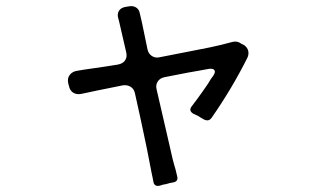

<svg xmlns="http://www.w3.org/2000/svg" viewBox="-20 -582 1040 630"><path d="M483 13Q482 8 481 2Q480 -4 478 -12L462 -94Q457 -118 451.5 -144Q446 -170 440 -198L423 -275Q420 -290 409 -297Q398 -304 383 -302L294 -284Q280 -281 268.5 -278.5Q257 -276 247 -274Q231 -271 220 -278Q209 -285 206 -301L204 -308Q200 -325 209 -336.5Q218 -348 235 -350Q245 -352 256 -353.5Q267 -355 280 -357Q300 -360 321.5 -363Q343 -366 366 -370Q383 -373 390.5 -384Q398 -395 394 -411L370 -515Q369 -517 369 -518.5Q369 -520 368 -522Q364 -536 370 -546Q376 -556 390 -559L402 -561Q416 -564 426.5 -557.5Q437 -551 439 -537L446 -507Q454 -468 464 -420Q467 -406 478 -398.5Q489 -391 503 -394L595 -412Q632 -419 668.5 -426.5Q705 -434 741 -444Q758 -449 771 -439L781 -434Q792 -426 794.5 -415Q797 -404 792 -393Q741 -291 674 -195Q668 -187 660 -187Q655 -187 647 -191Q643 -193 639.5 -195.5Q636 -198 631 -201L614 -209Q598 -219 609 -233L627 -257Q644 -280 663 -308Q670 -321 680 -334Q688 -346 683.5 -352Q679 -358 665 -356Q649 -353 632.5 -350Q616 -347 598 -344L521 -329Q505 -326 497.5 -314.5Q490 -303 494 -288L536 -106Q541 -82 546 -62Q551 -42 556 -26L561 -5Q567 14 546 17Q538 18 525 22Q519 23 514.5 24Q510 25 505 27Q486 32 483 13Z"/></svg>

Font: Higure Gothic Medium
Style: Regular
Weight: 500
Designer: Yoshimichi Ohira
Foundry: Positype
Version: Version 1.000